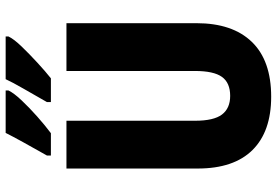

<svg xmlns="http://www.w3.org/2000/svg" viewBox="-170 -799 979 679"><g transform="rotate(-90 319.5 -459.5)"><path d="M577 -254Q577 -127 511 -58.5Q445 10 317 10Q194 10 128.5 -56Q63 -122 63 -250V-714H232V-259Q232 -193 254 -164Q276 -135 320 -135Q366 -135 387 -164Q408 -193 408 -260V-714H577ZM530 -919Q521 -900 494.5 -872.5Q468 -845 437 -816.5Q406 -788 382 -769H298V-783Q323 -827 345.5 -866Q368 -905 379 -929H530ZM339 -919Q330 -900 304 -872.5Q278 -845 247 -817.5Q216 -790 188 -769H109V-783Q134 -827 155.5 -866Q177 -905 189 -929H339Z"/></g></svg>

Font: Noto Sans Bengali Condensed ExtraBold
Style: Regular
Weight: 800
Width: 3
Designer: Joana Ranito - Universal Thirst; Jelle Bosma - Monotype Design Team
Foundry: Universal Thirst ehf.
Version: Version 3.000; ttfautohint (v1.8.4.7-5d5b)